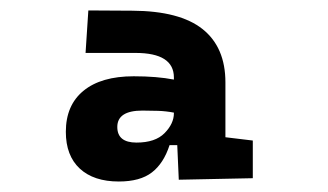

<svg xmlns="http://www.w3.org/2000/svg" viewBox="-20 -723 626 366"><path d="M320.8 -380.4 317.9 -446.3H303.2Q292 -411.6 269.5 -394.3Q247.1 -377 206.5 -377Q158.7 -377 132.1 -401.6Q105.5 -426.3 105.5 -471.7Q105.5 -522.5 139.2 -550Q172.9 -577.6 234.9 -577.6Q279.3 -577.6 311.5 -571.3V-575.2Q311.5 -622.1 238.3 -622.1H143.1L148.4 -703.1L232.4 -702.6Q322.8 -702.1 366.2 -667.5Q409.7 -632.8 409.7 -565.9V-461.4L461.9 -455.1V-383.3ZM311.5 -508.3Q296.4 -511.2 281.5 -511.7Q266.6 -512.2 251.5 -512.2Q203.6 -512.2 203.6 -481Q203.6 -451.2 240.2 -451.2Q275.9 -451.2 293.7 -469.2Q311.5 -487.3 311.5 -507.3Z"/></svg>

Font: Cascadia Code SemiBold
Style: Regular
Weight: 600
Monospace: yes
Designer: Aaron Bell
Foundry: Saja Typeworks
Version: Version 2404.023; ttfautohint (v1.8.4)